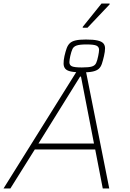

<svg xmlns="http://www.w3.org/2000/svg" viewBox="-37 -1073 740 1093"><path d="M-17 0 413 -688H448L585 0H548L505 -222H161L22 0ZM182 -256H498L424 -637H419ZM433 -661Q390 -661 366.5 -666Q343 -671 334 -682.5Q325 -694 325 -711Q325 -720 326 -730.5Q327 -741 330 -754Q336 -780 342.5 -798Q349 -816 360.5 -827Q372 -838 393.5 -843Q415 -848 452 -848Q495 -848 518.5 -842.5Q542 -837 551.5 -826Q561 -815 561 -798Q561 -788 559.5 -778Q558 -768 555 -754Q549 -728 543 -710Q537 -692 525.5 -681.5Q514 -671 492 -666Q470 -661 433 -661ZM429 -689Q469 -689 486.5 -694.5Q504 -700 510.5 -714.5Q517 -729 522 -754Q524 -765 525.5 -773.5Q527 -782 527 -789Q527 -806 512.5 -813Q498 -820 456 -820Q417 -820 399.5 -814Q382 -808 375.5 -794Q369 -780 363 -754Q361 -744 359.5 -735Q358 -726 358 -719Q358 -702 372.5 -695.5Q387 -689 429 -689ZM434 -915V-920L541 -1053H587V-1048L461 -915Z"/></svg>

Font: Saira Thin Thin
Style: Italic
Weight: 250
Italic angle: -12°
Version: Version 1.101